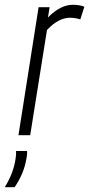

<svg xmlns="http://www.w3.org/2000/svg" viewBox="-72 -564 372 801"><path d="M135 -534 128 -491Q180 -544 232 -544Q260 -544 280 -536L263 -483Q242 -490 220 -490Q198 -490 174.5 -478.5Q151 -467 124 -439L54 0H5L89 -534ZM-5 66H41Q42 78 39 94Q33 130 20.5 159.5Q8 189 -11 217H-52Q-32 184 -21.5 155Q-11 126 -7 98Q-4 81 -5 66Z"/></svg>

Font: Georama Condensed Light
Style: Italic
Weight: 300
Width: 3
Italic angle: -9°
Designer: Jean-Baptiste Levee
Foundry: Production Type
Version: Version 1.000